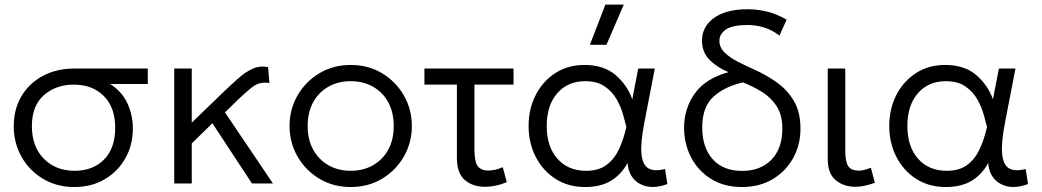

<svg xmlns="http://www.w3.org/2000/svg" viewBox="-20 -774 4395 810"><path d="M293.5 15Q219.5 15 161.8 -19.5Q104 -54 71 -112.2Q38 -170.5 38 -241.5Q38 -313.5 70.5 -368.2Q103 -423 161 -454Q219 -485 296 -485H603.5V-419.5H445Q495.5 -387 518 -337Q540.5 -287 540.5 -232Q540.5 -162.5 509.2 -106.8Q478 -51 422.2 -18Q366.5 15 293.5 15ZM295 -53.5Q372 -53.5 419 -101Q466 -148.5 466 -235Q466 -321 418 -369Q370 -417 291 -417Q216 -417 165.2 -372.5Q114.5 -328 114.5 -242Q114.5 -155.5 164.8 -104.5Q215 -53.5 295 -53.5Z M715 0V-485H789V-256.5L911.5 -375Q951.5 -413.5 983.5 -442Q1015.5 -470.5 1045.8 -484Q1076 -497.5 1111 -491L1116.5 -423.5Q1075.5 -431.5 1042.8 -405.5Q1010 -379.5 961 -331L929 -300L1131.5 0H1043L876 -254L789 -169V0Z M1459.5 15Q1385.5 15 1327 -20.2Q1268.5 -55.5 1235 -114Q1201.5 -172.5 1201.5 -242.5Q1201.5 -312.5 1235 -371Q1268.5 -429.5 1327 -464.8Q1385.5 -500 1459.5 -500Q1534 -500 1592.2 -464.8Q1650.5 -429.5 1684 -371Q1717.5 -312.5 1717.5 -242.5Q1717.5 -172.5 1684 -114Q1650.5 -55.5 1592.2 -20.2Q1534 15 1459.5 15ZM1459.5 -53.5Q1512.5 -53.5 1553.5 -76.8Q1594.5 -100 1617.8 -142.2Q1641 -184.5 1641 -242.5Q1641 -300.5 1617.8 -342.8Q1594.5 -385 1553.5 -408.2Q1512.5 -431.5 1459.5 -431.5Q1406.5 -431.5 1365.5 -408.2Q1324.5 -385 1301.2 -342.8Q1278 -300.5 1278 -242.5Q1278 -184.5 1301.5 -142.2Q1325 -100 1365.8 -76.8Q1406.5 -53.5 1459.5 -53.5Z M2025.5 14Q1974.5 14 1941 -14.5Q1907.5 -43 1907.5 -108V-417H1770.5V-485H2146.5V-417H1981.5V-146.5Q1981.5 -93.5 1995 -74Q2008.5 -54.5 2040 -54.5Q2069 -54.5 2101 -68.5L2118 -5.5Q2071.5 14 2025.5 14Z M2448.5 15Q2377 15 2323.5 -19.5Q2270 -54 2240 -112.5Q2210 -171 2210 -242.5Q2210 -314.5 2239.8 -372.8Q2269.5 -431 2322.5 -465.5Q2375.5 -500 2445.5 -500Q2527 -500 2576.5 -457.8Q2626 -415.5 2647.5 -355L2672.5 -485H2742.5L2699 -260Q2681.5 -171.5 2686.2 -124.5Q2691 -77.5 2716 -63.5Q2741 -49.5 2785.5 -61L2795.5 2.5Q2728 27.5 2680.2 2Q2632.5 -23.5 2627.5 -86.5Q2601 -37.5 2557.2 -11.2Q2513.5 15 2448.5 15ZM2452.5 -53.5Q2506 -53.5 2539.2 -78.5Q2572.5 -103.5 2591.8 -145.5Q2611 -187.5 2622.5 -238.5Q2617.5 -258 2608.8 -290Q2600 -322 2581.8 -354.5Q2563.5 -387 2531.5 -409.2Q2499.5 -431.5 2449 -431.5Q2375 -431.5 2330.8 -380.5Q2286.5 -329.5 2286.5 -242.5Q2286.5 -155.5 2331.5 -104.5Q2376.5 -53.5 2452.5 -53.5ZM2468.5 -585 2534 -754.5H2611.5L2538.5 -585Z M3110 15Q3034.5 15 2979.8 -19.2Q2925 -53.5 2895.5 -110.2Q2866 -167 2866 -235.5Q2866 -316.5 2911.5 -380Q2957 -443.5 3053.5 -469.5Q3005 -489.5 2973.2 -521.8Q2941.5 -554 2941.5 -602.5Q2941.5 -661.5 2992 -698.2Q3042.5 -735 3133.5 -735Q3175.5 -735 3216.5 -725Q3257.5 -715 3298.5 -691L3268.5 -624Q3235 -649 3201.5 -658.8Q3168 -668.5 3134.5 -668.5Q3070.5 -668.5 3042.8 -649.8Q3015 -631 3015 -602Q3015 -574 3036.5 -552.8Q3058 -531.5 3092 -514Q3126 -496.5 3164.5 -479.5Q3213 -457.5 3257 -426.5Q3301 -395.5 3329 -348.5Q3357 -301.5 3357 -231Q3357 -163 3326 -107Q3295 -51 3239.5 -18Q3184 15 3110 15ZM3111 -53Q3188.5 -53 3234.5 -100.2Q3280.5 -147.5 3280.5 -231.5Q3280.5 -288.5 3256.8 -325.5Q3233 -362.5 3195 -386Q3157 -409.5 3114.5 -426.5Q3036.5 -408.5 2989.5 -365.8Q2942.5 -323 2942.5 -236Q2942.5 -152 2986.5 -102.5Q3030.5 -53 3111 -53Z M3590 14Q3539 14 3505.5 -14Q3472 -42 3472 -103V-485H3546V-138.5Q3546 -91 3558.8 -72.5Q3571.5 -54 3603.5 -54Q3624 -54 3654 -66.5L3671 -3Q3650.5 4.5 3629.8 9.2Q3609 14 3590 14Z M3970 15Q3898.5 15 3845 -19.5Q3791.5 -54 3761.5 -112.5Q3731.5 -171 3731.5 -242.5Q3731.5 -314.5 3761.2 -372.8Q3791 -431 3844 -465.5Q3897 -500 3967 -500Q4048.5 -500 4098 -457.8Q4147.5 -415.5 4169 -355L4194 -485H4264L4220.5 -260Q4203 -171.5 4207.8 -124.5Q4212.5 -77.5 4237.5 -63.5Q4262.5 -49.5 4307 -61L4317 2.5Q4249.5 27.5 4201.8 2Q4154 -23.5 4149 -86.5Q4122.5 -37.5 4078.8 -11.2Q4035 15 3970 15ZM3974 -53.5Q4027.5 -53.5 4060.8 -78.5Q4094 -103.5 4113.2 -145.5Q4132.5 -187.5 4144 -238.5Q4139 -258 4130.2 -290Q4121.5 -322 4103.2 -354.5Q4085 -387 4053 -409.2Q4021 -431.5 3970.5 -431.5Q3896.5 -431.5 3852.2 -380.5Q3808 -329.5 3808 -242.5Q3808 -155.5 3853 -104.5Q3898 -53.5 3974 -53.5Z"/></svg>

Font: Geologica ExtraLight
Style: Regular
Weight: 200
Designer: Sindre Bremnes, Frode Helland
Foundry: Monokrom Skriftforlag AS
Version: Version 1.010; ttfautohint (v1.8.4.7-5d5b);gftools[0.9.28]